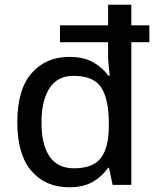

<svg xmlns="http://www.w3.org/2000/svg" viewBox="-20 -780 662 810"><path d="M271 10Q172 10 112.5 -59Q53 -128 53 -264Q53 -403 113.5 -471.5Q174 -540 272 -540Q334 -540 373.5 -517Q413 -494 437 -461H443Q441 -475 438.5 -502Q436 -529 436 -546V-602H233V-673H436V-760H534V-673H610V-602H534V0H455L440 -72H436Q412 -37 372.5 -13.5Q333 10 271 10ZM292 -70Q373 -70 406 -114Q439 -158 439 -247V-264Q439 -360 407.5 -410Q376 -460 290 -460Q222 -460 188.5 -407.5Q155 -355 155 -263Q155 -170 189 -120Q223 -70 292 -70Z"/></svg>

Font: Noto Sans Kayah Li Medium
Style: Regular
Weight: 500
Designer: Monotype Design Team, Sérgio Martins
Foundry: Monotype Imaging Inc.
Version: Version 2.002; ttfautohint (v1.8.4.7-5d5b)